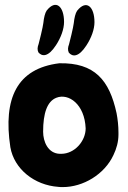

<svg xmlns="http://www.w3.org/2000/svg" viewBox="-20 -762 526 789"><path d="M243.2 -671.9C243.2 -735.4 210 -766.6 171.9 -718.8C165 -709 160.2 -688.5 158.2 -668C157.2 -654.3 139.6 -583 138.7 -581.1C133.8 -568.4 132.8 -557.6 137.7 -546.9C152.3 -529.3 177.7 -526.4 210 -576.2C230.5 -607.4 243.2 -642.6 243.2 -671.9ZM368.2 -670.9C368.2 -734.4 335 -765.6 296.9 -717.8C290 -708 285.2 -687.5 283.2 -667C282.2 -653.3 264.6 -582 263.7 -580.1C258.8 -567.4 257.8 -556.6 262.7 -545.9C277.3 -528.3 302.7 -525.4 335 -575.2C355.5 -606.4 368.2 -641.6 368.2 -670.9ZM446.3 -125C459 -151.4 466.8 -179.7 466.8 -209V-216.8C466.8 -244.1 463.9 -271.5 459 -296.9C429.7 -432.6 369.1 -504.9 223.6 -502C49.8 -480.5 -7.8 -358.4 22.5 -157.2C38.1 -67.4 121.1 -1 219.7 5.9C225.6 6.8 231.4 6.8 238.3 6.8C321.3 6.8 409.2 -44.9 446.3 -125ZM157.2 -220.7C157.2 -296.9 173.8 -345.7 211.9 -360.4C261.7 -379.9 328.1 -334 332 -234.4C332 -182.6 287.1 -129.9 231.4 -129.9H226.6C176.8 -130.9 157.2 -180.7 157.2 -220.7Z"/></svg>

Font: Day Care
Style: Regular
Weight: 400
Designer: Noponies
Version: Version 1.000;PS 001.000;hotconv 1.0.88;makeotf.lib2.5.64775